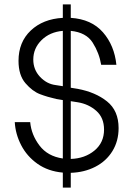

<svg xmlns="http://www.w3.org/2000/svg" viewBox="-20 -776 600 871"><path d="M301 8V75H265V7Q198 1 150 -33Q102 -67 76 -117.5Q50 -168 47 -222H117Q122 -165 159 -116Q196 -67 265 -57V-322L235 -327Q195 -336 161 -349Q127 -362 95.5 -398.5Q64 -435 64 -500Q64 -585 119.5 -637.5Q175 -690 265 -695V-756H301V-695Q395 -689 447 -629.5Q499 -570 508 -482H439Q430 -536 400.5 -582.5Q371 -629 301 -636V-378L332 -373Q413 -358 465.5 -316Q518 -274 518 -195Q518 -136 490 -90.5Q462 -45 412.5 -19.5Q363 6 301 8ZM265 -385V-636Q206 -631 168.5 -594Q131 -557 131 -506Q131 -460 161.5 -427.5Q192 -395 233 -390ZM452 -188Q452 -242 417 -273Q382 -304 333 -312L301 -317V-55Q365 -57 408.5 -93Q452 -129 452 -188Z"/></svg>

Font: Be Vietnam Light
Style: Regular
Weight: 300
Designer: Gabriel Lam
Foundry: TypeRant
Version: Version 4.000